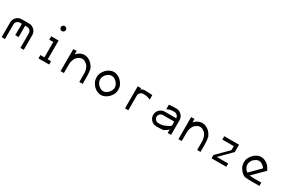

<svg xmlns="http://www.w3.org/2000/svg" viewBox="170 -2281 5660 3763"><g transform="rotate(30 3000.0 -399.0)"><path d="M424.2 0V-333.3Q423.3 -369.2 397.1 -396.2Q370.8 -423.3 333.3 -423.3V-424.2H287.5V-166.7H211.7V-424.2H166.7Q130 -423.3 102.9 -397.1Q75.8 -370.8 75.8 -333.3H75V0H0V-333.3Q0 -402.5 48.8 -451.2Q97.5 -500 166.7 -500H333.3Q401.7 -500 450.8 -450.8Q500 -401.7 500 -333.3V0Z M922.9 -790.4Q940 -807.5 963.3 -807.5Q986.7 -807.5 1003.8 -790.4Q1020.8 -773.3 1020.8 -750Q1020.8 -726.7 1003.8 -709.2Q986.7 -691.7 963.3 -691.7Q940 -691.7 922.9 -709.2Q905.8 -726.7 905.8 -750Q905.8 -773.3 922.9 -790.4ZM1075 0H833.3V-75H924.2V-424.2H833.3V-500H1000V-75H1075Z M1333.3 0V-500H1408.3V-423.3Q1449.2 -469.2 1500 -491.7Q1537.5 -510 1583.3 -510Q1629.2 -510 1666.7 -491.7Q1762.5 -455 1816.7 -333.3Q1833.3 -251.7 1833.3 -166.7V0H1757.5V-166.7Q1757.5 -190.8 1756.3 -210.8Q1755 -230.8 1753.3 -242.5Q1751.7 -254.2 1747.5 -269.2Q1743.3 -284.2 1741.3 -289.6Q1739.2 -295 1732.1 -311.2Q1725 -327.5 1722.5 -333.3H1721.7Q1715.8 -347.5 1699.2 -365.4Q1682.5 -383.3 1666.7 -391.7Q1629.2 -422.5 1583.3 -422.5Q1537.5 -422.5 1500 -391.7Q1484.2 -383.3 1466.7 -365.4Q1449.2 -347.5 1444.2 -333.3H1443.3Q1440.8 -327.5 1433.8 -311.2Q1426.7 -295 1424.6 -289.6Q1422.5 -284.2 1418.3 -269.2Q1414.2 -254.2 1412.5 -242.5Q1410.8 -230.8 1409.6 -210.8Q1408.3 -190.8 1408.3 -166.7V0Z M2333.3 -8.3Q2295.8 10 2250 10Q2204.2 10 2166.7 -8.3Q2070.8 -45 2016.7 -166.7Q2004.2 -204.2 2004.2 -250Q2004.2 -295.8 2016.7 -333.3Q2068.3 -447.5 2166.7 -491.7Q2204.2 -510 2250 -510Q2295.8 -510 2333.3 -491.7Q2429.2 -455 2483.3 -333.3Q2495.8 -295.8 2495.8 -250Q2495.8 -204.2 2483.3 -166.7Q2431.7 -52.5 2333.3 -8.3ZM2333.3 -107.5Q2348.3 -115.8 2365.4 -133.8Q2382.5 -151.7 2388.3 -166.7Q2415 -204.2 2415 -250Q2415 -295.8 2388.3 -333.3Q2382.5 -347.5 2365.8 -365.4Q2349.2 -383.3 2333.3 -391.7Q2295.8 -422.5 2250 -422.5Q2204.2 -422.5 2166.7 -391.7Q2150.8 -383.3 2133.3 -365.4Q2115.8 -347.5 2110.8 -333.3Q2085 -295.8 2085 -250Q2085 -204.2 2110.8 -166.7Q2116.7 -152.5 2133.8 -134.2Q2150.8 -115.8 2166.7 -107.5Q2204.2 -76.7 2250 -76.7Q2295.8 -76.7 2333.3 -107.5Z M2958.3 -500Q3043.3 -500 3125 -491.7V-389.2Q3119.2 -391.7 3102.9 -398.8Q3086.7 -405.8 3081.2 -407.9Q3075.8 -410 3060.8 -414.2Q3045.8 -418.3 3034.2 -420Q3022.5 -421.7 3002.5 -422.9Q2982.5 -424.2 2958.3 -424.2Q2921.7 -423.3 2894.6 -397.1Q2867.5 -370.8 2867.5 -333.3H2866.7V0H2791.7V-500H2866.7V-472.5Q2908.3 -500 2958.3 -500Z M3757.5 -76.7Q3715.8 -38.3 3666.7 -16.7V-8.3Q3585 0 3500 0Q3430.8 0 3382.1 -48.8Q3333.3 -97.5 3333.3 -166.7Q3333.3 -235.8 3382.1 -284.6Q3430.8 -333.3 3500 -333.3H3757.5Q3756.7 -369.2 3730.4 -396.2Q3704.2 -423.3 3666.7 -423.3V-424.2Q3642.5 -424.2 3622.5 -422.9Q3602.5 -421.7 3590.8 -420Q3579.2 -418.3 3564.2 -414.2Q3549.2 -410 3543.8 -407.9Q3538.3 -405.8 3522.1 -398.8Q3505.8 -391.7 3500 -389.2V-491.7Q3581.7 -500 3666.7 -500Q3735 -500 3784.2 -450.8Q3833.3 -401.7 3833.3 -333.3V0H3757.5ZM3666.7 -110Q3674.2 -114.2 3691.2 -122.1Q3708.3 -130 3717.5 -135Q3726.7 -140 3738.3 -148.8Q3750 -157.5 3757.5 -166.7V-257.5H3500Q3463.3 -256.7 3436.2 -230.4Q3409.2 -204.2 3409.2 -166.7H3408.3Q3409.2 -130 3435.4 -102.9Q3461.7 -75.8 3500 -75.8V-75Q3524.2 -75 3544.2 -76.2Q3564.2 -77.5 3575.8 -79.2Q3587.5 -80.8 3602.5 -85Q3617.5 -89.2 3622.9 -91.2Q3628.3 -93.3 3644.6 -100.4Q3660.8 -107.5 3666.7 -110Z M4000 0V-500H4075V-423.3Q4115.8 -469.2 4166.7 -491.7Q4204.2 -510 4250 -510Q4295.8 -510 4333.3 -491.7Q4429.2 -455 4483.3 -333.3Q4500 -251.7 4500 -166.7V0H4424.2V-166.7Q4424.2 -190.8 4422.9 -210.8Q4421.7 -230.8 4420 -242.5Q4418.3 -254.2 4414.2 -269.2Q4410 -284.2 4407.9 -289.6Q4405.8 -295 4398.8 -311.2Q4391.7 -327.5 4389.2 -333.3H4388.3Q4382.5 -347.5 4365.8 -365.4Q4349.2 -383.3 4333.3 -391.7Q4295.8 -422.5 4250 -422.5Q4204.2 -422.5 4166.7 -391.7Q4150.8 -383.3 4133.3 -365.4Q4115.8 -347.5 4110.8 -333.3H4110Q4107.5 -327.5 4100.4 -311.2Q4093.3 -295 4091.2 -289.6Q4089.2 -284.2 4085 -269.2Q4080.8 -254.2 4079.2 -242.5Q4077.5 -230.8 4076.2 -210.8Q4075 -190.8 4075 -166.7V0Z M5083.3 0H4750V-75Q4849.2 -175 4916.7 -241.7L5007.5 -333.3V-424.2H4750V-500H5083.3V-333.3L4825 -75H5083.3Z M5666.7 0Q5581.7 0 5500 -8.3Q5404.2 -45 5350 -166.7Q5337.5 -204.2 5337.5 -250Q5337.5 -295.8 5350 -333.3Q5401.7 -447.5 5500 -491.7Q5537.5 -510 5583.3 -510Q5629.2 -510 5666.7 -491.7Q5762.5 -455 5816.7 -333.3L5567.5 -84.2Q5602.5 -75 5666.7 -75H5833.3V0ZM5500 -107.5V-110.8Q5530 -140.8 5666.7 -277.5L5721.7 -333.3Q5715.8 -347.5 5699.2 -365.4Q5682.5 -383.3 5666.7 -391.7Q5629.2 -422.5 5583.3 -422.5Q5537.5 -422.5 5500 -391.7Q5484.2 -383.3 5466.7 -365.4Q5449.2 -347.5 5444.2 -333.3Q5418.3 -295.8 5418.3 -250Q5418.3 -204.2 5444.2 -166.7Q5450 -152.5 5467.1 -134.2Q5484.2 -115.8 5500 -107.5Z"/></g></svg>

Font: 0xA000-Mono
Style: Mono
Weight: 400
Version: Version 0.1